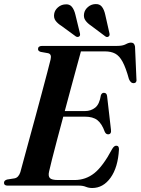

<svg xmlns="http://www.w3.org/2000/svg" viewBox="-21 -930 704 962"><path d="M374.5 0H17Q-1 0 -1 -14Q-1 -26 14.5 -30.5L52.5 -36.5Q72 -40.5 81 -67.5Q86 -86 97.5 -128.5Q109 -171 124.5 -227.8Q140 -284.5 156.8 -346Q173.5 -407.5 188.8 -465Q204 -522.5 215.8 -566.8Q227.5 -611 232.5 -632Q239 -659.5 219.5 -663.5L183 -670Q169.5 -674 169.5 -684Q169.5 -700 190.5 -700H566Q593.5 -700 608.8 -708.2Q624 -716.5 635.5 -716.5Q652.5 -716.5 655.5 -696.5L662.5 -536Q666 -515 650 -513.5Q634 -512 625 -534Q609.5 -590.5 593.2 -620.5Q577 -650.5 556 -661.5Q535 -672.5 505 -672.5H384.5Q377.5 -647.5 364.8 -600.5Q352 -553.5 336 -494.5Q320 -435.5 303.5 -373.5H405Q434 -373.5 455.8 -390.5Q477.5 -407.5 484.5 -453Q489 -465 499.5 -465Q513.5 -465 515.5 -449L535 -280Q538 -258 521.5 -257Q510 -256.5 504 -269.5Q489 -311 466.8 -328.2Q444.5 -345.5 404 -345.5H296Q279.5 -284.5 264.8 -228.8Q250 -173 239.5 -131.2Q229 -89.5 225 -71Q219.5 -48 228.8 -38Q238 -28 269.5 -28H352.5Q408.5 -28 451.8 -62.5Q495 -97 541 -183.5Q550.5 -200 561.5 -200Q576 -200 575 -180.5Q570 -91 533 -39.5Q496 12 441 12Q424 12 409.2 6Q394.5 0 374.5 0ZM506.5 -855.5 527.5 -762.5Q530 -752 523 -747Q515 -741.5 506.5 -748L435 -801.5Q417 -813.5 406.8 -828Q396.5 -842.5 400.5 -863.5Q404 -881.5 419.8 -895Q435.5 -908.5 456 -909.5Q478 -911 489.5 -896.2Q501 -881.5 506.5 -855.5ZM357 -855.5 379.5 -763Q382 -752 376 -747.5Q368 -742 359 -747.5L286.5 -800.5Q268 -812 257.5 -826.2Q247 -840.5 250.5 -861Q253.5 -879 269 -892.8Q284.5 -906.5 305 -908Q327 -910.5 339 -896Q351 -881.5 357 -855.5Z"/></svg>

Font: Fraunces 72pt S000 SemiBold
Style: Italic
Weight: 600
Italic angle: -16°
Version: Version 1.000; ttfautohint (v1.8.3)